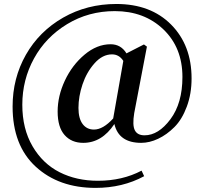

<svg xmlns="http://www.w3.org/2000/svg" viewBox="-20 -751 1005 945"><path d="M531.2 -483.4Q484.4 -483.4 445.3 -439.5Q406.2 -395.5 386.2 -335.9Q366.2 -276.4 366.2 -219.7Q366.2 -168 386.7 -140.6Q407.2 -113.3 442.4 -113.3Q487.3 -113.3 537.1 -168L586.9 -451.2Q566.4 -483.4 531.2 -483.4ZM263.7 -202.1Q263.7 -278.3 299.3 -354.5Q335 -430.7 396 -481.9Q457 -533.2 524.4 -533.2Q575.2 -533.2 602.5 -488.3L688.5 -532.2L703.1 -521.5L640.6 -194.3Q630.9 -134.8 643.6 -109.9Q656.2 -85 691.4 -85Q759.8 -85 818.8 -164.1Q877.9 -243.2 877.9 -372.1Q877.9 -516.6 784.2 -606.4Q690.4 -696.3 544.9 -696.3Q416 -696.3 310.5 -632.3Q205.1 -568.4 147.5 -463.4Q89.8 -358.4 89.8 -235.4Q89.8 -117.2 140.1 -31.2Q190.4 54.7 273.4 96.7Q356.4 138.7 461.9 138.7Q582 138.7 676.8 88.9L689.5 116.2Q583 173.8 450.2 173.8Q269.5 173.8 155.8 69.3Q42 -35.2 42 -226.6Q42 -366.2 107.4 -481.4Q172.9 -596.7 290.5 -664.1Q408.2 -731.4 552.7 -731.4Q721.7 -731.4 822.3 -629.9Q922.9 -528.3 922.9 -365.2Q922.9 -289.1 899.4 -226.1Q876 -163.1 838.4 -125.5Q800.8 -87.9 758.3 -67.9Q715.8 -47.9 674.8 -47.9Q564.5 -47.9 543 -140.6Q481.4 -47.9 389.6 -47.9Q332 -47.9 297.9 -86.4Q263.7 -125 263.7 -202.1Z"/></svg>

Font: GenRyuMin TW TTF Bold
Style: Regular
Weight: 700
Version: Version 1.300